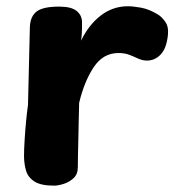

<svg xmlns="http://www.w3.org/2000/svg" viewBox="-20 -572 556 605"><path d="M74.1 -485.9Q75.1 -520.1 95.3 -535.7Q115.6 -551.2 166.4 -551.2Q204.7 -551.2 221.6 -537.4Q238.4 -523.7 238.4 -502.1Q238.4 -496.1 238.4 -487.4Q238.4 -478.7 237.9 -468.3Q237.4 -458 235.4 -444Q259.8 -494 297.7 -523.2Q335.6 -552.3 383.1 -552.3Q399.1 -552.3 424.4 -547.8Q449.8 -543.2 477.8 -526.2Q489.8 -519.2 501.8 -501.8Q513.8 -484.4 507.3 -448.7Q501.7 -415 484.1 -398.1Q466.6 -381.1 443.1 -381.1Q433.1 -381.1 424.6 -383.9Q416.1 -386.8 407.3 -391Q396.6 -396.2 383.6 -400.6Q370.7 -404.9 352.9 -404.9Q304.8 -404.9 275.1 -360Q245.4 -315.1 229.4 -248Q228.4 -214 227.9 -184.5Q227.4 -155 226.8 -129.9Q226.2 -104.9 225.7 -83.4Q225.2 -61.9 225.2 -44.9Q225.2 -22.6 211.3 -10.1Q197.4 2.4 179.9 7.7Q162.4 13 150.4 13Q109 13 88.7 0Q68.3 -13 62 -34.5Q55.7 -56 55.7 -81Q55.7 -101 57.6 -131Q59.4 -161 62.3 -191Q65.2 -221 68.2 -241Z"/></svg>

Font: Playpen Sans
Style: Regular
Weight: 400
Designer: Laura Meseguer, Veronika Burian, José Scaglione, Kostas Bartsokas, Vera Evstafieva, Tom Grace, Yorlmar Campos
Foundry: TypeTogether
Version: Version 2.000